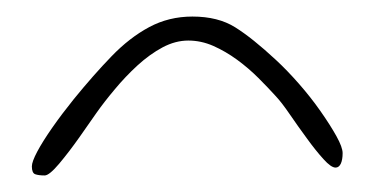

<svg xmlns="http://www.w3.org/2000/svg" viewBox="-20 -660 449 232"><path d="M34 -448Q26.5 -448 22.5 -449.5Q18.5 -451 18.5 -459Q18.5 -464.5 25 -476.8Q31.5 -489 43 -505.5Q54.5 -522 69 -540Q93 -569.5 114.8 -592Q136.5 -614.5 160.2 -627.2Q184 -640 212.5 -640Q243.5 -640 264.2 -627Q285 -614 313.5 -587.5Q327 -575 341.2 -558.8Q355.5 -542.5 367.2 -525.8Q379 -509 386.5 -495.5Q394 -482 394 -475Q394 -467 391.8 -462.2Q389.5 -457.5 385.5 -457.5Q380 -457.5 370.8 -467.8Q361.5 -478 350.8 -492.8Q340 -507.5 330.2 -521.8Q320.5 -536 313.5 -543.5Q304 -554 292.2 -565.8Q280.5 -577.5 266.5 -587.8Q252.5 -598 237.8 -604.5Q223 -611 207.5 -611Q192 -611 176.5 -602.8Q161 -594.5 146.2 -581Q131.5 -567.5 118.8 -552.2Q106 -537 96.5 -523.5Q89 -512.5 76.2 -494.5Q63.5 -476.5 51.5 -462.2Q39.5 -448 34 -448Z"/></svg>

Font: Gluten Thin Thin
Style: Regular
Weight: 250
Version: Version 1.300